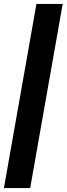

<svg xmlns="http://www.w3.org/2000/svg" viewBox="-46 -820 340 980"><path d="M140 -800H274L108 140H-26Z"/></svg>

Font: Niramit
Style: Bold Italic
Weight: 700
Italic angle: -10°
Designer: Katatrad Aksorn Co.,Ltd.
Foundry: Cadson Demak Co.,Ltd.
Version: Version 1.001; ttfautohint (v1.6)